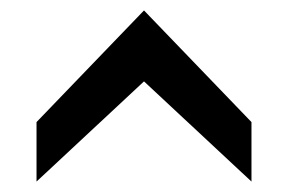

<svg xmlns="http://www.w3.org/2000/svg" viewBox="-20 -779 552 368"><path d="M50 -545 256 -759 462 -545V-431L256 -623L50 -431Z"/></svg>

Font: Cabin Medium
Style: Regular
Weight: 500
Designer: Pablo Impallari
Foundry: Pablo Impallari. http://www.impallari.com Igino Marini. http://www.ikern.com
Version: Version 2.200